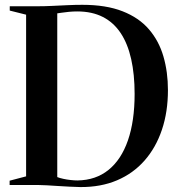

<svg xmlns="http://www.w3.org/2000/svg" viewBox="-20 -769 736 798"><path d="M314 8.5Q293.5 8 268.8 6.8Q244 5.5 219.8 4Q195.5 2.5 175 1.2Q154.5 0 141.5 0H20V-18L88.5 -36V-708L20.5 -725V-743H139.5Q165.5 -743 197 -744.5Q228.5 -746 261 -747.5Q293.5 -749 322 -749Q421 -749 489.2 -722.2Q557.5 -695.5 599 -647.2Q640.5 -599 659.2 -534.5Q678 -470 678 -394.5Q678 -304 653 -229.8Q628 -155.5 580.8 -101.8Q533.5 -48 466.2 -19.5Q399 9 314 8.5ZM302 -19Q378 -20 431 -62.8Q484 -105.5 511.8 -185.8Q539.5 -266 539.5 -378.5Q539.5 -460 525.2 -523.5Q511 -587 481.8 -631.2Q452.5 -675.5 407.5 -698.5Q362.5 -721.5 301 -721.5Q284 -721.5 266.2 -719.8Q248.5 -718 235.2 -716Q222 -714 218 -713.5V-33Q228 -29 242.8 -25.8Q257.5 -22.5 273.5 -20.8Q289.5 -19 302 -19Z"/></svg>

Font: Merriweather 144pt SemiBold
Style: Regular
Weight: 600
Version: Version 2.100